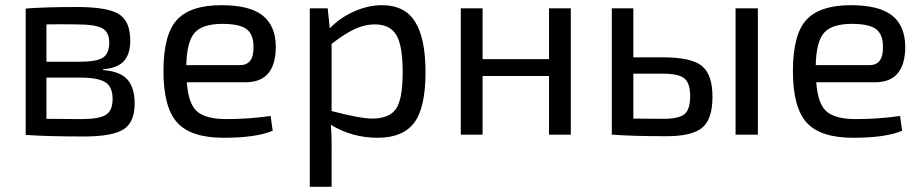

<svg xmlns="http://www.w3.org/2000/svg" viewBox="-20 -519 3560 740"><path d="M377 -252V-249Q443 -244 471 -212.5Q499 -181 499 -120Q499 -47 455.5 -20Q412 7 304 7Q162 7 79 1V-486Q152 -492 277 -492Q393 -492 437.5 -465Q482 -438 482 -362Q482 -310 457 -283Q432 -256 377 -252ZM274 -425Q205 -426 159 -425V-281H287Q351 -281 376 -296.5Q401 -312 401 -355Q401 -396 373.5 -410.5Q346 -425 274 -425ZM159 -61 292 -60Q361 -60 387.5 -76Q414 -92 414 -138Q414 -184 386 -202Q358 -220 287 -220H159Z M853 -60Q937 -60 1023 -72L1031 -15Q967 12 842 12Q716 12 663 -46.5Q610 -105 610 -245Q610 -386 662 -442.5Q714 -499 833 -499Q942 -499 992 -459.5Q1042 -420 1043 -340Q1043 -202 927 -202H700Q706 -118 740 -89Q774 -60 853 -60ZM837 -427Q761 -427 730.5 -393Q700 -359 698 -268H905Q959 -268 957 -340Q957 -387 930 -407Q903 -427 837 -427Z M1452 -499Q1540 -499 1580 -435Q1620 -371 1620 -241Q1620 -103 1576 -45.5Q1532 12 1436 12Q1337 12 1255 -38Q1259 11 1258 60V201H1174V-487H1243L1251 -410Q1291 -451 1345 -475Q1399 -499 1452 -499ZM1414 -62Q1480 -62 1506 -99Q1532 -136 1532 -241Q1532 -343 1507.5 -384Q1483 -425 1425 -425Q1386 -425 1348 -407.5Q1310 -390 1258 -350V-91Q1369 -62 1414 -62Z M2180 -487V0H2096V-226H1840V0H1756V-487H1840V-291H2096V-487Z M2421 -298H2536Q2644 -298 2685 -265Q2726 -232 2726 -146Q2726 -59 2686 -26.5Q2646 6 2549 6Q2418 6 2341 0H2338V-487H2421ZM2901 -487V0H2815V-487ZM2421 -62 2536 -61Q2595 -61 2617.5 -78.5Q2640 -96 2640 -149Q2640 -198 2618 -216.5Q2596 -235 2536 -235H2421Z M3279 -60Q3363 -60 3449 -72L3457 -15Q3393 12 3268 12Q3142 12 3089 -46.5Q3036 -105 3036 -245Q3036 -386 3088 -442.5Q3140 -499 3259 -499Q3368 -499 3418 -459.5Q3468 -420 3469 -340Q3469 -202 3353 -202H3126Q3132 -118 3166 -89Q3200 -60 3279 -60ZM3263 -427Q3187 -427 3156.5 -393Q3126 -359 3124 -268H3331Q3385 -268 3383 -340Q3383 -387 3356 -407Q3329 -427 3263 -427Z"/></svg>

Font: Exo 2
Style: Regular
Weight: 400
Designer: Natanael Gama
Version: Version 1.001;PS 001.001;hotconv 1.0.70;makeotf.lib2.5.58329